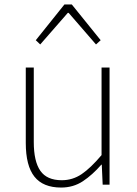

<svg xmlns="http://www.w3.org/2000/svg" viewBox="-20 -831 617 864"><path d="M255 13Q174 13 135 -36Q96 -85 96 -188V-527H132V-192Q132 -105 161.5 -62.5Q191 -20 258 -20Q307 -20 347.5 -47.5Q388 -75 437 -133V-527H473V0H442L438 -90H436Q396 -44 353 -15.5Q310 13 255 13ZM141 -650 270 -811H303L433 -650L412 -631L289 -773H285L161 -631Z"/></svg>

Font: Noto Sans KR Thin Thin
Style: Regular
Weight: 250
Version: Version 2.004-H2;hotconv 1.0.118;makeotfexe 2.5.65603